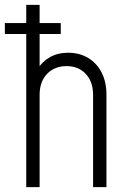

<svg xmlns="http://www.w3.org/2000/svg" viewBox="-33 -770 526 790"><path d="M-13 -630V-675H217V-630ZM75 0V-750H130V-473L121 -484Q140.5 -517 172.8 -535Q205 -553 247.5 -553Q294 -553 329.5 -531.8Q365 -510.5 385 -471.8Q405 -433 405 -380V0H350V-380Q350 -433.5 320 -465.8Q290 -498 241 -498Q191 -498 160.5 -465.8Q130 -433.5 130 -380V0Z"/></svg>

Font: Mohave Light Light
Style: Regular
Weight: 300
Version: Version 2.003